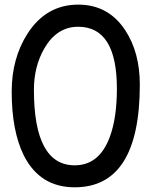

<svg xmlns="http://www.w3.org/2000/svg" viewBox="-20 -779 650 818"><path d="M298.3 19Q149.9 19 81.5 -116.7Q29.8 -221.2 29.8 -388.7Q29.8 -530.3 97.2 -635.7Q176.8 -759.3 313.5 -759.3Q441.9 -759.3 513.7 -649.9Q575.7 -555.2 575.7 -418.9Q575.7 -200.2 506.3 -90.6Q437 19 298.3 19ZM313 -665Q222.2 -665 168.9 -572.8Q124.5 -495.6 124.5 -396.5Q124.5 -235.8 168 -155.3Q211.4 -74.7 298.3 -74.7Q401.9 -74.7 446.8 -192.9Q478 -274.9 478 -400.9Q478 -533.2 436.8 -599.1Q395.5 -665 313 -665Z"/></svg>

Font: TUNJUNG BIRU
Style: Regular
Weight: 400
Designer: R.S. Wihananto
Foundry: R.S. Wihananto
Version: Version 2.0.1